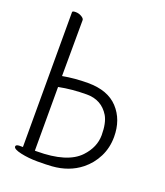

<svg xmlns="http://www.w3.org/2000/svg" viewBox="-132 -796 765 892"><g transform="rotate(20 250.0 -349.5)"><path d="M229 5Q202 7 158 7Q114 7 75.5 -1.5Q37 -10 37 -23Q37 -32 53 -33H72V-700Q72 -706 88 -706Q104 -706 117.5 -698Q131 -690 131 -682L130 -411V-405Q189 -416 255 -416Q353 -416 403.5 -361.5Q454 -307 454 -222Q454 -168 431.5 -123Q409 -78 370 -47Q312 -1 229 5ZM53 -33ZM130 -36H139Q290 -36 350 -100Q397 -150 397 -210Q397 -270 378 -303Q341 -364 268 -364Q195 -364 130 -351Z"/></g></svg>

Font: LXGW WenKai Mono TC Light
Style: Regular
Weight: 300
Designer: LXGW / Fontworks Inc.
Foundry: LXGW / Fontworks Inc.
Version: Version 1.330